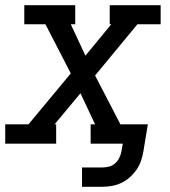

<svg xmlns="http://www.w3.org/2000/svg" viewBox="-30 -550 650 735"><path d="M284 165V91H362Q375 91 388 87.5Q401 84 411 75Q421 66 427 53.5Q433 41 435 29L440 0H317V-74H334L278 -193L179 -74H185V0H-10V-74H79L241 -269L144 -457H63V-530H258V-457H241L297 -337L396 -457H390V-530H585V-457H496L334 -261L431 -74H536L519 29Q516 47 510 65Q504 83 493 99Q482 115 467 128.5Q452 142 435 150Q418 158 399.5 161.5Q381 165 362 165Z"/></svg>

Font: Iosevka Slab Extended Oblique
Style: Regular
Weight: 400
Width: 7
Italic angle: -9°
Monospace: yes
Designer: Belleve Invis
Foundry: Belleve Invis
Version: Version 11.1.0; ttfautohint (v1.8.3)